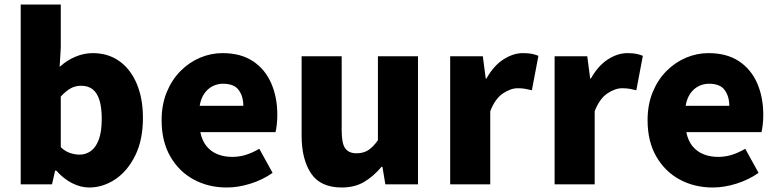

<svg xmlns="http://www.w3.org/2000/svg" viewBox="-20 -819 3453 853"><path d="M376 14Q339 14 301 -5Q263 -24 230 -61H225L211 0H72V-799H250V-607L245 -522Q277 -551 315 -567Q353 -583 392 -583Q460 -583 510 -547.5Q560 -512 587.5 -447Q615 -382 615 -295Q615 -197 580.5 -127.5Q546 -58 491.5 -22Q437 14 376 14ZM334 -132Q361 -132 383.5 -148Q406 -164 419 -199Q432 -234 432 -291Q432 -341 422 -373.5Q412 -406 392 -422Q372 -438 340 -438Q315 -438 294 -426.5Q273 -415 250 -390V-165Q270 -146 292 -139Q314 -132 334 -132Z M988 14Q906 14 840.5 -21.5Q775 -57 736.5 -124Q698 -191 698 -285Q698 -354 720.5 -409Q743 -464 781.5 -503Q820 -542 868.5 -562.5Q917 -583 968 -583Q1050 -583 1104 -547Q1158 -511 1185 -449Q1212 -387 1212 -309Q1212 -285 1209.5 -264Q1207 -243 1204 -232H870Q878 -193 898 -169Q918 -145 947 -133.5Q976 -122 1012 -122Q1043 -122 1072 -131Q1101 -140 1132 -158L1191 -51Q1147 -20 1092.5 -3Q1038 14 988 14ZM867 -349H1061Q1061 -391 1040.5 -419Q1020 -447 971 -447Q947 -447 925.5 -436.5Q904 -426 888.5 -404.5Q873 -383 867 -349Z M1498 14Q1404 14 1362 -48.5Q1320 -111 1320 -217V-569H1498V-239Q1498 -181 1514 -159.5Q1530 -138 1564 -138Q1594 -138 1615.5 -151.5Q1637 -165 1659 -196V-569H1837V0H1692L1679 -78H1675Q1640 -36 1598 -11Q1556 14 1498 14Z M1980 0V-569H2125L2138 -470H2141Q2173 -527 2216.5 -555Q2260 -583 2303 -583Q2329 -583 2344.5 -579.5Q2360 -576 2372 -571L2343 -418Q2327 -422 2313 -424.5Q2299 -427 2280 -427Q2249 -427 2214.5 -404Q2180 -381 2158 -325V0Z M2444 0V-569H2589L2602 -470H2605Q2637 -527 2680.5 -555Q2724 -583 2767 -583Q2793 -583 2808.5 -579.5Q2824 -576 2836 -571L2807 -418Q2791 -422 2777 -424.5Q2763 -427 2744 -427Q2713 -427 2678.5 -404Q2644 -381 2622 -325V0Z M3147 14Q3065 14 2999.5 -21.5Q2934 -57 2895.5 -124Q2857 -191 2857 -285Q2857 -354 2879.5 -409Q2902 -464 2940.5 -503Q2979 -542 3027.5 -562.5Q3076 -583 3127 -583Q3209 -583 3263 -547Q3317 -511 3344 -449Q3371 -387 3371 -309Q3371 -285 3368.5 -264Q3366 -243 3363 -232H3029Q3037 -193 3057 -169Q3077 -145 3106 -133.5Q3135 -122 3171 -122Q3202 -122 3231 -131Q3260 -140 3291 -158L3350 -51Q3306 -20 3251.5 -3Q3197 14 3147 14ZM3026 -349H3220Q3220 -391 3199.5 -419Q3179 -447 3130 -447Q3106 -447 3084.5 -436.5Q3063 -426 3047.5 -404.5Q3032 -383 3026 -349Z"/></svg>

Font: Noto Sans SC Black
Style: Regular
Weight: 900
Designer: Ryoko NISHIZUKA  (kana, bopomofo & ideographs); Paul D. Hunt (Latin, Greek & Cyrillic); Sandoll Communications , Soo-you
Foundry: Adobe
Version: Version 2.004-H2;hotconv 1.0.118;makeotfexe 2.5.65603